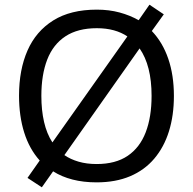

<svg xmlns="http://www.w3.org/2000/svg" viewBox="-20 -766 821 817"><path d="M720 -358Q720 -275 699 -207.5Q678 -140 636.5 -91Q595 -42 533.5 -16Q472 10 391 10Q335 10 288.5 -2Q242 -14 206 -37L158 31L97 -9L149 -83Q105 -132 83 -202Q61 -272 61 -359Q61 -469 97 -551Q133 -633 206.5 -679Q280 -725 392 -725Q444 -725 488.5 -713Q533 -701 570 -680L616 -746L677 -705L626 -634Q672 -586 696 -516Q720 -446 720 -358ZM625 -358Q625 -487 574 -560L254 -106Q280 -88 314.5 -78Q349 -68 391 -68Q472 -68 523.5 -103Q575 -138 600 -203Q625 -268 625 -358ZM156 -358Q156 -297 167.5 -247Q179 -197 203 -160L522 -611Q497 -628 464.5 -637Q432 -646 392 -646Q311 -646 258.5 -611.5Q206 -577 181 -512.5Q156 -448 156 -358Z"/></svg>

Font: Noto Sans Hebrew
Style: Regular
Weight: 400
Designer: Monotype Design Team
Foundry: Monotype Imaging Inc.
Version: Version 2.003;January 10, 2023;FontCreator 14.0.0.2877 64-bi